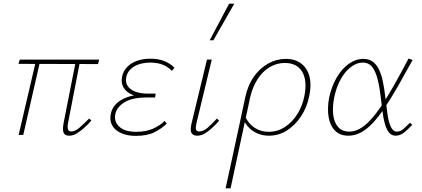

<svg xmlns="http://www.w3.org/2000/svg" viewBox="-20 -731 2287 1040"><path d="M355 4Q340 4 331.5 -3Q323 -10 321.5 -24.5Q320 -39 324 -62L392 -407H415L348 -62Q346 -49 346.5 -39.5Q347 -30 351.5 -24.5Q356 -19 366 -19Q387 -19 410 -39Q433 -59 463 -89L475 -78Q453 -53 432 -35Q411 -17 392.5 -6.5Q374 4 355 4ZM81 0 176 -407H199L106 0ZM511 -384 80 -385 87 -408H517Z M715 5Q670 5 636 -10Q602 -25 587 -53Q572 -81 581 -118Q592 -165 642 -192.5Q692 -220 776 -220L774 -204Q728 -204 695 -218.5Q662 -233 648 -259Q634 -285 642 -319Q649 -348 669.5 -369Q690 -390 722 -401.5Q754 -413 795 -413Q839 -413 871.5 -399.5Q904 -386 925 -364L911 -347Q892 -368 863 -380Q834 -392 794 -392Q742 -392 707 -371Q672 -350 664 -314Q658 -285 672 -264.5Q686 -244 714.5 -234Q743 -224 779 -224H823L820 -203H776Q698 -203 656 -178Q614 -153 605 -115Q596 -73 626 -45Q656 -17 717 -17Q771 -17 809 -34Q847 -51 872 -76L883 -61Q856 -35 817 -15Q778 5 715 5Z M1049 4Q1034 4 1024.5 -3Q1015 -10 1013.5 -23Q1012 -36 1016 -56L1101 -408H1127L1043 -59Q1039 -40 1042 -29.5Q1045 -19 1060 -19Q1081 -19 1104 -38.5Q1127 -58 1155 -89L1167 -77Q1134 -40 1104.5 -18Q1075 4 1049 4ZM1116 -513 1221 -711H1249L1136 -513Z M1202 289Q1216 226 1228.5 168Q1241 110 1253.5 52Q1266 -6 1279.5 -68.5Q1293 -131 1308 -202Q1322 -269 1355 -315.5Q1388 -362 1433 -387Q1478 -412 1528 -412Q1579 -412 1612 -386.5Q1645 -361 1656.5 -315.5Q1668 -270 1655 -211Q1643 -150 1611 -101.5Q1579 -53 1534.5 -24.5Q1490 4 1436 4Q1406 4 1379 -6.5Q1352 -17 1331 -37Q1310 -57 1298 -86L1308 -100Q1327 -59 1360.5 -38Q1394 -17 1435 -17Q1483 -17 1522.5 -42.5Q1562 -68 1590 -112Q1618 -156 1629 -212Q1645 -294 1617 -342Q1589 -390 1522 -390Q1480 -390 1442 -368Q1404 -346 1376 -303.5Q1348 -261 1334 -200Q1331 -184 1327.5 -168Q1324 -152 1318 -124Q1312 -96 1301 -46.5Q1290 3 1273 84Q1256 165 1229 289Z M1867 4Q1822 4 1795 -23Q1768 -50 1760 -97Q1752 -144 1763 -203Q1776 -263 1803.5 -310.5Q1831 -358 1869 -385Q1907 -412 1948 -412Q1980 -412 2000.5 -396Q2021 -380 2034 -352Q2047 -324 2054.5 -286.5Q2062 -249 2067 -206Q2073 -159 2078.5 -115.5Q2084 -72 2096.5 -45Q2109 -18 2130 -18Q2149 -18 2166.5 -33.5Q2184 -49 2201 -66L2213 -55Q2194 -34 2171 -15Q2148 4 2123 4Q2100 4 2086 -14.5Q2072 -33 2064 -63Q2056 -93 2051.5 -129.5Q2047 -166 2043 -200Q2037 -254 2026.5 -297.5Q2016 -341 1997.5 -366.5Q1979 -392 1944 -392Q1912 -392 1880 -367.5Q1848 -343 1824.5 -300Q1801 -257 1790 -201Q1780 -151 1785 -109Q1790 -67 1812 -42.5Q1834 -18 1873 -18Q1901 -18 1929.5 -34Q1958 -50 1987.5 -82Q2017 -114 2049 -162Q2081 -210 2116.5 -273Q2152 -336 2193 -414L2215 -406Q2172 -328 2135.5 -264Q2099 -200 2065.5 -150Q2032 -100 2000.5 -66Q1969 -32 1936 -14Q1903 4 1867 4Z"/></svg>

Font: Ysabeau Office Thin
Style: Italic
Weight: 250
Italic angle: -12°
Designer: Christian Thalmann (Catharsis Fonts)
Version: Version 2.001;gftools[0.9.30]; featfreeze: tnum,lnum,ss02